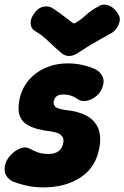

<svg xmlns="http://www.w3.org/2000/svg" viewBox="-41 -794 540 833"><path d="M148 19Q107 19 73 11Q39 3 18 -5Q-6 -15 -16 -36.5Q-26 -58 -16 -88Q-8 -109 10.5 -126.5Q29 -144 51 -151.5Q73 -159 92 -147Q106 -139 124.5 -132.5Q143 -126 171 -126Q197 -126 213.5 -138.5Q230 -151 234 -176Q237 -196 223.5 -208Q210 -220 178 -224Q145 -228 118 -235.5Q91 -243 71.5 -256.5Q52 -270 44 -293.5Q36 -317 42 -354Q50 -404 79.5 -441Q109 -478 154 -498.5Q199 -519 253 -519Q289 -519 319.5 -511.5Q350 -504 370 -495Q393 -484 403.5 -463Q414 -442 402 -411Q394 -391 375.5 -376Q357 -361 335 -356.5Q313 -352 296 -364Q284 -373 268.5 -378.5Q253 -384 232 -384Q215 -384 205 -376.5Q195 -369 192 -354Q190 -340 199.5 -330.5Q209 -321 249 -316Q297 -311 331.5 -293.5Q366 -276 382.5 -243Q399 -210 391 -158Q377 -70 310.5 -25.5Q244 19 148 19ZM474 -729Q481 -717 478 -701.5Q475 -686 465 -671.5Q455 -657 440 -649Q396 -625 364.5 -606.5Q333 -588 298 -565Q278 -551 259 -551Q240 -551 224 -565Q195 -590 168 -616Q141 -642 113 -658Q94 -669 92 -689.5Q90 -710 103 -729L104 -731Q123 -760 147.5 -765Q172 -770 191 -756Q214 -741 233 -726Q252 -711 274 -695Q278 -693 280 -692.5Q282 -692 287 -695Q312 -710 333.5 -730Q355 -750 386 -766Q407 -780 432.5 -769.5Q458 -759 473 -731Z"/></svg>

Font: Winky Sans
Style: Bold Italic
Weight: 700
Italic angle: -8.97852°
Designer: Simon Atzbach
Foundry: typofactur
Version: Version 1.205